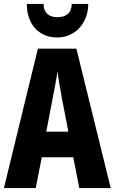

<svg xmlns="http://www.w3.org/2000/svg" viewBox="-20 -963 587 983"><path d="M432 -943H347C347 -893 314 -875 274 -875C233 -875 203 -895 203 -943H117C118 -831 186 -771 273 -771C359 -771 431 -838 432 -943ZM386 0H547L371 -714H174L0 0H163L194 -158H355ZM295 -470 330 -289H217L252 -472C260 -513 270 -564 274 -598C280 -560 285 -522 295 -470Z"/></svg>

Font: Noto Sans Kannada ExtraCondensed ExtraBold
Style: Regular
Weight: 800
Width: 2
Designer: Jelle Bosma - Monotype Design Team
Foundry: Monotype Imaging Inc.
Version: Version 2.005